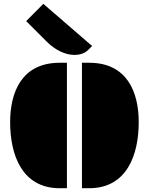

<svg xmlns="http://www.w3.org/2000/svg" viewBox="-20 -997 789 1017"><path d="M414.1 0H452.1C652.8 0 714.8 -177.7 714.8 -350.1C714.8 -509.8 652.8 -664.6 452.1 -664.6H414.1ZM296.4 0H334.5V-664.6H296.4C95.7 -664.6 33.7 -509.8 33.7 -350.1C33.7 -177.7 95.7 0 296.4 0ZM374 -706.1C403.3 -706.1 428.7 -714.4 445.8 -731.4L467.8 -753.4L209.5 -976.6L118.7 -885.3L226.1 -777.8C272.5 -731.4 326.2 -706.1 374 -706.1Z"/></svg>

Font: Plaster
Style: Regular
Weight: 400
Designer: Eben Sorkin
Foundry: Eben Sorkin
Version: Version 1.007